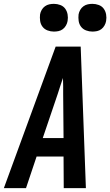

<svg xmlns="http://www.w3.org/2000/svg" viewBox="-39 -977 572 997"><path d="M-19 0 250 -735H380L407 0H292L291 -164H151L96 0ZM291 -260 289 -490Q289 -510 289 -530.5Q289 -551 288 -572Q281 -551 274 -530.5Q267 -510 261 -490L183 -260ZM441 -813Q424 -813 408 -819Q392 -825 382 -838Q372 -851 369.5 -868Q367 -885 369 -902Q371 -914 377.5 -925.5Q384 -937 394.5 -944.5Q405 -952 417 -954.5Q429 -957 441 -957Q458 -957 474 -951Q490 -945 499.5 -932Q509 -919 512 -902Q515 -885 512 -868Q510 -856 503.5 -844.5Q497 -833 487 -825.5Q477 -818 465 -815.5Q453 -813 441 -813ZM241 -813Q224 -813 208 -819Q192 -825 182 -838Q172 -851 169.5 -868Q167 -885 169 -902Q171 -914 177.5 -925.5Q184 -937 194.5 -944.5Q205 -952 217 -954.5Q229 -957 241 -957Q258 -957 274 -951Q290 -945 299.5 -932Q309 -919 312 -902Q315 -885 312 -868Q310 -856 303.5 -844.5Q297 -833 287 -825.5Q277 -818 265 -815.5Q253 -813 241 -813Z"/></svg>

Font: Iosevka
Style: Bold Italic
Weight: 700
Italic angle: -9°
Monospace: yes
Designer: Belleve Invis
Foundry: Belleve Invis
Version: Version 32.5.0; ttfautohint (v1.8.4)